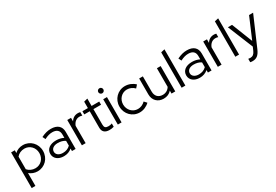

<svg xmlns="http://www.w3.org/2000/svg" viewBox="65 -1896 4726 3289"><g transform="rotate(-30 2428.0 -251.5)"><path d="M63 204H137V-50C182 -13 238 8 297 8C440 8 550 -105 550 -251C550 -396 440 -509 298 -509C235 -509 179 -488 136 -447V-501H63ZM291 -57C229 -57 172 -83 137 -126V-374C172 -418 228 -444 291 -444C396 -444 477 -360 477 -250C477 -140 397 -57 291 -57Z M816 9C879 9 933 -10 978 -49V0H1050V-337C1050 -449 979 -511 852 -511C791 -511 732 -496 660 -461L688 -404C748 -435 796 -448 845 -448C932 -448 978 -407 978 -327V-261C935 -283 884 -295 831 -295C708 -295 631 -236 631 -142C631 -52 706 9 816 9ZM702 -144C702 -203 753 -241 833 -241C891 -241 937 -229 978 -201V-107C938 -67 889 -49 829 -49C754 -49 702 -88 702 -144Z M1174 0H1248V-343C1274 -410 1321 -446 1383 -446C1400 -446 1417 -443 1435 -437V-505C1420 -510 1407 -512 1388 -512C1327 -512 1278 -482 1248 -430V-501H1174Z M1717 10C1746 10 1779 6 1805 -3V-68C1780 -58 1760 -55 1732 -55C1677 -55 1655 -76 1655 -130V-438H1806V-501H1655V-647L1582 -628V-501H1474V-438H1582V-111C1582 -32 1630 10 1717 10Z M1922 -597C1950 -597 1972 -620 1972 -647C1972 -675 1950 -697 1922 -697C1895 -697 1872 -675 1872 -647C1872 -620 1895 -597 1922 -597ZM1885 0H1959V-501H1885Z M2317 9C2389 9 2458 -20 2511 -71L2465 -121C2422 -79 2373 -58 2319 -58C2216 -58 2135 -142 2135 -251C2135 -358 2215 -443 2318 -443C2372 -443 2426 -420 2466 -378L2513 -432C2461 -482 2390 -511 2317 -511C2174 -511 2062 -396 2062 -251C2062 -105 2174 9 2317 9Z M2790 10C2855 10 2908 -13 2947 -58V0H3021V-501H2947V-133C2917 -83 2869 -55 2809 -55C2723 -55 2669 -110 2669 -199V-501H2596V-184C2596 -69 2675 10 2790 10Z M3147 0H3221V-717L3147 -700Z M3505 9C3568 9 3622 -10 3667 -49V0H3739V-337C3739 -449 3668 -511 3541 -511C3480 -511 3421 -496 3349 -461L3377 -404C3437 -435 3485 -448 3534 -448C3621 -448 3667 -407 3667 -327V-261C3624 -283 3573 -295 3520 -295C3397 -295 3320 -236 3320 -142C3320 -52 3395 9 3505 9ZM3391 -144C3391 -203 3442 -241 3522 -241C3580 -241 3626 -229 3667 -201V-107C3627 -67 3578 -49 3518 -49C3443 -49 3391 -88 3391 -144Z M3863 0H3937V-343C3963 -410 4010 -446 4072 -446C4089 -446 4106 -443 4124 -437V-505C4109 -510 4096 -512 4077 -512C4016 -512 3967 -482 3937 -430V-501H3863Z M4209 0H4283V-717L4209 -700Z M4430 214C4510 214 4558 175 4600 78L4850 -501H4770L4595 -90L4433 -501H4351L4555 -1L4525 68C4502 121 4470 146 4425 146C4407 146 4396 145 4383 142V209C4394 212 4411 214 4430 214Z"/></g></svg>

Font: Red Hat Display
Style: Regular
Weight: 400
Designer: Pentagram, MCKL
Foundry: Pentagram, MCKL
Version: Version 1.023